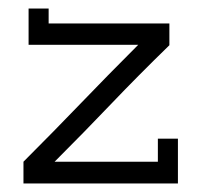

<svg xmlns="http://www.w3.org/2000/svg" viewBox="-20 -430 472 450"><path d="M397 0V-105H350V-51H108Q179 -122 241 -187Q303 -252 377 -324V-375H94V-410H47V-325H304Q231 -252 169 -187.5Q107 -123 35 -51V0Z"/></svg>

Font: Josefin Slab Medium
Style: Regular
Weight: 500
Designer: Santiago Orozco
Foundry: Typemade
Version: Version 2.000